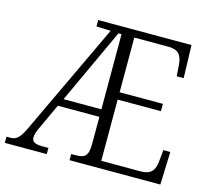

<svg xmlns="http://www.w3.org/2000/svg" viewBox="-104 -837 1059 960"><g transform="rotate(15 425.0 -357.0)"><path d="M-2 0H215V-32H183C146 -32 129 -41 129 -64C129 -77 135 -97 148 -123L206 -248H421V-108C421 -41 401 -32 352 -32H333V0H803L809 -170H773L767 -110C762 -64 746 -38 689 -38H487V-355H711V-393H487V-676H666C717 -675 734 -651 738 -601L742 -544H778L773 -714H290V-681L364 -678L91 -100C66 -47 48 -32 20 -32H-2ZM225 -287 405 -676H421V-287Z"/></g></svg>

Font: Noto Serif Khmer SemiCondensed Light
Style: Regular
Weight: 300
Width: 4
Designer: Danh Hong and the Monotype Design Team
Foundry: Monotype Imaging Inc.
Version: Version 2.004